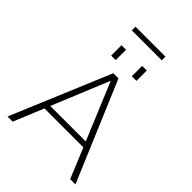

<svg xmlns="http://www.w3.org/2000/svg" viewBox="-295 -1185 1315 1315"><g transform="rotate(45 362.0 -527.5)"><path d="M533 -258H189L360 -673ZM691 0 386 -722H336L33 0H83L173 -218H550L640 0ZM284 -897H240V-797H284ZM508 -1055H218V-1019H508ZM485 -897H440V-797H485Z"/></g></svg>

Font: Perun ExtraLight
Style: Regular
Weight: 200
Foundry: Copyright (c) Stefan Peev, Context Ltd, 2016
Version: Version 1.089